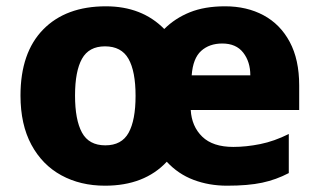

<svg xmlns="http://www.w3.org/2000/svg" viewBox="-20 -579 1013 609"><path d="M694 -559Q763 -559 816 -530.5Q869 -502 899 -446Q929 -390 929 -308V-230H585Q588 -178 621.5 -145.5Q655 -113 720 -113Q761 -113 805.5 -122Q850 -131 896 -154V-30Q856 -9 811.5 0.5Q767 10 700 10Q643 10 594 -8.5Q545 -27 509 -66Q438 10 313 10Q235 10 174.5 -23Q114 -56 79.5 -120Q45 -184 45 -276Q45 -412 117 -485.5Q189 -559 316 -559Q430 -559 501 -487Q535 -521 582 -540Q629 -559 694 -559ZM685 -441Q644 -441 618 -417.5Q592 -394 588 -340H774Q774 -383 751.5 -412Q729 -441 685 -441ZM313 -432Q262 -432 240 -392.5Q218 -353 218 -276Q218 -199 240 -158.5Q262 -118 314 -118Q366 -118 388 -158Q410 -198 410 -275Q410 -353 387.5 -392.5Q365 -432 313 -432Z"/></svg>

Font: Noto Sans Khmer UI ExtraBold
Style: Regular
Weight: 800
Designer: Danh Hong and the Monotype Design Team
Foundry: Monotype Imaging Inc.
Version: Version 2.002; ttfautohint (v1.8.4.7-5d5b)